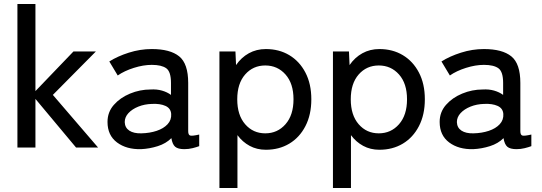

<svg xmlns="http://www.w3.org/2000/svg" viewBox="-20 -737 2708 959"><path d="M67 0V-717H157V-282L347 -480H459L244 -263L470 0H360L157 -243V0Z M685 8Q612 10 564.5 -25.5Q517 -61 517 -128Q517 -177 548.5 -213Q580 -249 629.5 -269.5Q679 -290 732 -290Q763 -292 789 -284.5Q815 -277 834 -263V-323Q834 -379 810.5 -396Q787 -413 738 -413Q696 -413 648.5 -398Q601 -383 568 -360L526 -430Q567 -456 623.5 -474Q680 -492 738 -492Q830 -492 875 -455.5Q920 -419 920 -323V-82Q920 -63 930 -60Q940 -57 975 -65V-7Q962 -2 942 3Q922 8 901 8Q869 8 855 -4Q841 -16 836 -47Q809 -20 768 -7Q727 6 685 8ZM686 -71Q728 -72 762.5 -83.5Q797 -95 817 -116.5Q837 -138 835 -168Q833 -196 806.5 -208Q780 -220 739 -218Q702 -217 671 -204.5Q640 -192 621.5 -172Q603 -152 603 -127Q604 -99 626 -84.5Q648 -70 686 -71Z M1076 202V-480H1156L1159 -412Q1185 -450 1223 -471Q1261 -492 1308 -492Q1374 -492 1425 -461.5Q1476 -431 1505.5 -374.5Q1535 -318 1535 -241Q1535 -164 1505.5 -107Q1476 -50 1425 -19.5Q1374 11 1308 11Q1263 11 1227 -8.5Q1191 -28 1166 -62V202ZM1305 -71Q1366 -71 1406 -116.5Q1446 -162 1446 -241Q1446 -320 1406 -365Q1366 -410 1305 -410Q1244 -410 1204.5 -365Q1165 -320 1165 -241Q1165 -162 1204.5 -116.5Q1244 -71 1305 -71Z M1643 202V-480H1723L1726 -412Q1752 -450 1790 -471Q1828 -492 1875 -492Q1941 -492 1992 -461.5Q2043 -431 2072.5 -374.5Q2102 -318 2102 -241Q2102 -164 2072.5 -107Q2043 -50 1992 -19.5Q1941 11 1875 11Q1830 11 1794 -8.5Q1758 -28 1733 -62V202ZM1872 -71Q1933 -71 1973 -116.5Q2013 -162 2013 -241Q2013 -320 1973 -365Q1933 -410 1872 -410Q1811 -410 1771.5 -365Q1732 -320 1732 -241Q1732 -162 1771.5 -116.5Q1811 -71 1872 -71Z M2344 8Q2271 10 2223.5 -25.5Q2176 -61 2176 -128Q2176 -177 2207.5 -213Q2239 -249 2288.5 -269.5Q2338 -290 2391 -290Q2422 -292 2448 -284.5Q2474 -277 2493 -263V-323Q2493 -379 2469.5 -396Q2446 -413 2397 -413Q2355 -413 2307.5 -398Q2260 -383 2227 -360L2185 -430Q2226 -456 2282.5 -474Q2339 -492 2397 -492Q2489 -492 2534 -455.5Q2579 -419 2579 -323V-82Q2579 -63 2589 -60Q2599 -57 2634 -65V-7Q2621 -2 2601 3Q2581 8 2560 8Q2528 8 2514 -4Q2500 -16 2495 -47Q2468 -20 2427 -7Q2386 6 2344 8ZM2345 -71Q2387 -72 2421.5 -83.5Q2456 -95 2476 -116.5Q2496 -138 2494 -168Q2492 -196 2465.5 -208Q2439 -220 2398 -218Q2361 -217 2330 -204.5Q2299 -192 2280.5 -172Q2262 -152 2262 -127Q2263 -99 2285 -84.5Q2307 -70 2345 -71Z"/></svg>

Font: Zen Kaku Gothic New Medium
Style: Regular
Weight: 500
Designer: Yoshimichi Ohira
Foundry: Positype
Version: Version 1.002